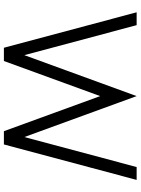

<svg xmlns="http://www.w3.org/2000/svg" viewBox="112 -833 721 985"><g transform="rotate(90 472.5 -340.5)"><path d="M43 -681H109L263 -105L473 -681L683 -105L837 -681H903L721 0H653L473 -494L293 0H225Z"/></g></svg>

Font: Timtura
Style: Regular
Weight: 400
Version: Version 1.0